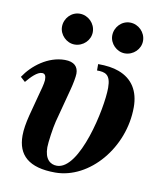

<svg xmlns="http://www.w3.org/2000/svg" viewBox="-84 -720 697 798"><g transform="rotate(10 264.5 -321.0)"><path d="M300 -435C334 -435 358 -429 358 -372C358 -284 300 -16 204 -16C176 -16 152 -35 152 -85C152 -105 161 -169 168 -196L206 -340C212 -362 218 -394 218 -407C218 -436 201 -455 161 -455C91 -455 27 -406 -7 -354L13 -336C32 -359 57 -385 77 -385C91 -385 94 -374 94 -358C93 -341 85 -314 79 -292L55 -201C47 -169 42 -140 42 -115C42 -33 90 13 202 13C347 13 477 -140 477 -311C477 -378 448 -427 388 -449C364 -458 335 -462 300 -462ZM255 -589C255 -625 225 -655 189 -655C154 -655 125 -625 125 -589C125 -555 155 -525 189 -525C225 -525 255 -554 255 -589ZM467 -589C467 -625 437 -655 401 -655C366 -655 337 -625 337 -589C337 -555 367 -525 401 -525C437 -525 467 -554 467 -589Z"/></g></svg>

Font: XITS
Style: Bold Italic
Weight: 700
Italic angle: -16.33°
Designer: MicroPress Inc., with final additions and corrections provided by Coen Hoffman, Elsevier (retired)
Version: Version 1.302